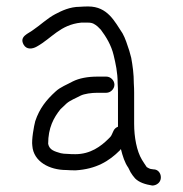

<svg xmlns="http://www.w3.org/2000/svg" viewBox="-20 -519 567 594"><path d="M309 -282H282C251 -282 225 -277 205 -267C187.7 -257.4 166.9 -249.9 152 -236C123.6 -210.1 102.4 -184.1 89 -144C85 -129 77.2 -86.2 80 -68C83.5 -19.2 132.8 7 185 7C194.3 7.7 204 8 214 8C277.6 4 317.3 -20.3 351 -54C352.3 -55.3 353.3 -56.7 354 -58C359.5 -35.9 365.8 -15.7 377 0L384 14C388 20.7 392.7 27 398 33C410.9 45.9 429.9 51.5 451 55C457.7 55 463.7 52.8 469 48.5C485.3 35.3 477.4 5 455 5L448 4C444.2 4 436.8 -0.2 434 -2C429.1 -8.5 423.2 -18.7 419 -25C403 -51.6 395 -94.5 395 -136V-233C395 -241.7 394.7 -251 394 -261C394 -290.5 390.4 -315.6 386 -340L380 -362C374.4 -378.8 367.4 -401.7 359 -416C334.9 -452.1 313.2 -499 253 -499C244.3 -499 235.7 -498.7 227 -498C196.1 -498 171 -485.8 150.5 -475C126.5 -462.4 103.6 -440.4 82 -426C68.4 -415.1 38.7 -406.8 53 -381C61.9 -365 79.9 -366.9 94 -375C139.9 -400.5 166.1 -442.5 231 -449H253C267.2 -449 273.7 -443.6 282 -437L292 -427C308.5 -405 324.2 -379.1 331.5 -348.5C337.7 -322.3 344 -295.7 344 -261C344.7 -251 345 -241.7 345 -233V-127C338.3 -124.3 333.7 -120 331 -114L326 -103C324 -98.3 320.7 -94 316 -90C292.1 -66.1 259.7 -42 213 -42C204.3 -42 195.7 -42.3 187 -43C180.3 -43 174 -43.7 168 -45C149.7 -50.5 132.9 -54.3 129 -74C129 -123.5 145.9 -154.7 167 -181C173 -187 179.3 -193 186 -199C197.5 -209 215.7 -215.7 229 -223C241 -229 263.2 -232 282 -232H309C322.2 -232 334 -243.8 334 -257C334 -270.2 322.2 -282 309 -282Z"/></svg>

Font: HoneyBee
Style: Book
Weight: 300
Foundry: Cannot Into Space Fonts
Version: Version 0.89